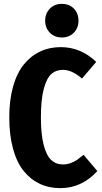

<svg xmlns="http://www.w3.org/2000/svg" viewBox="-20 -953 524 990"><path d="M298.8 -933.1Q337.4 -933.1 361.1 -908.4Q384.8 -883.8 384.8 -846.2Q384.8 -809.1 360.8 -784.4Q336.9 -759.8 298.8 -759.8Q261.2 -759.8 237.1 -784.4Q212.9 -809.1 212.9 -846.2Q212.9 -883.8 237.1 -908.4Q261.2 -933.1 298.8 -933.1ZM293 -710Q397 -710 476.1 -633.8L402.8 -547.9Q351.6 -592.8 304.2 -592.8Q268.1 -592.8 243.9 -570.6Q219.7 -548.3 205.3 -492.9Q190.9 -437.5 190.9 -348.1Q190.9 -260.3 205.3 -205.3Q219.7 -150.4 244.4 -127.7Q269 -105 305.2 -105Q325.7 -105 345.5 -112.5Q365.2 -120.1 377.4 -128.7Q389.6 -137.2 411.1 -154.8L481.9 -70.8Q401.4 17.1 291 17.1Q232.4 17.1 184.8 -5.4Q137.2 -27.8 101.8 -71.8Q66.4 -115.7 47.1 -186.3Q27.8 -256.8 27.8 -348.1Q27.8 -437.5 47.6 -507.3Q67.4 -577.1 103.3 -621.1Q139.2 -665 187 -687.5Q234.9 -710 293 -710Z"/></svg>

Font: Fira Sans Compressed
Style: Bold
Weight: 700
Width: 1
Designer: Carrois Corporate & Edenspiekermann AG
Foundry: Carrois Corporate GbR & Edenspiekermann AG
Version: Version 4.203;PS 004.203;hotconv 1.0.88;makeotf.lib2.5.64775